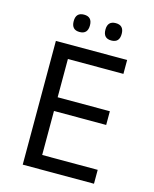

<svg xmlns="http://www.w3.org/2000/svg" viewBox="-130 -983 860 1070"><g transform="rotate(15 300.0 -448.0)"><path d="M517.1 0H106V-713.9H517.1V-633.8H196.8V-413.1H498V-334H196.8V-80.1H517.1ZM220.2 -896Q267.1 -896 267.1 -846.2Q267.1 -795.9 220.2 -795.9Q173.3 -795.9 173.3 -846.2Q173.3 -896 220.2 -896ZM403.3 -896Q450.2 -896 450.2 -846.2Q450.2 -795.9 403.3 -795.9Q356.4 -795.9 356.4 -846.2Q356.4 -896 403.3 -896Z"/></g></svg>

Font: TypoPRO Noto Mono
Style: Regular
Weight: 400
Designer: Monotype Design Team
Foundry: Monotype Imaging Inc.
Version: Version 1.00